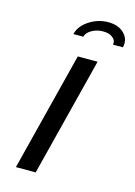

<svg xmlns="http://www.w3.org/2000/svg" viewBox="-105 -724 548 781"><g transform="rotate(15 169.0 -333.5)"><path d="M125 0H41.7L168.3 -500H251.7ZM294.2 -583.3Q295 -587.5 295 -590.8Q295 -603.3 281.2 -614.2Q267.5 -625 241.7 -625Q215.8 -625 194.6 -612.9Q173.3 -600.8 169.2 -583.3H127.5Q135.8 -618.3 172.9 -642.5Q210 -666.7 252.5 -666.7Q295.8 -666.7 320 -642.5Q338.3 -624.2 338.3 -600.8Q338.3 -592.5 335.8 -583.3Z"/></g></svg>

Font: Yulong
Style: Italic
Weight: 400
Italic angle: -14.25°
Designer: GGBotNet
Foundry: f0n7.com
Version: 1.00